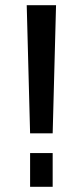

<svg xmlns="http://www.w3.org/2000/svg" viewBox="-20 -720 319 740"><path d="M196 -700 183 -206H96L83 -700ZM183 -130V0H96V-130Z"/></svg>

Font: Pathway Extreme 28pt Medium
Style: Regular
Weight: 500
Designer: Eduardo Rodriguez Tunni
Foundry: Eduardo Rodriguez Tunni
Version: Version 1.001;gftools[0.9.26]